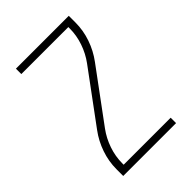

<svg xmlns="http://www.w3.org/2000/svg" viewBox="-215 -832 930 930"><g transform="rotate(-45 250.0 -367.5)"><path d="M69 0V-46Q69 -100 87 -152Q105 -204 137 -247L331 -510Q359 -548 375 -594.5Q391 -641 391 -689V-698H69V-735H431V-689Q431 -635 413 -583Q395 -531 363 -488L169 -225Q141 -187 125 -140.5Q109 -94 109 -46V-37H431V0Z"/></g></svg>

Font: Iosevka Term Curly Extralight
Style: Regular
Weight: 200
Designer: Belleve Invis
Foundry: Belleve Invis
Version: Version 32.3.0